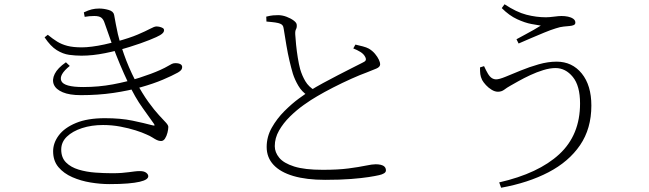

<svg xmlns="http://www.w3.org/2000/svg" viewBox="-20 -822 3040 900"><path d="M493 41Q451 41 405 33.5Q359 26 319 8.5Q279 -9 254 -38.5Q229 -68 229 -113Q229 -152 255.5 -187.5Q282 -223 336 -245.5Q390 -268 472 -268Q546 -268 601 -256.5Q656 -245 693 -235Q704 -232 704.5 -234.5Q705 -237 700 -244Q685 -266 649 -315.5Q613 -365 580 -436Q561 -476 542.5 -520Q524 -564 506 -613Q488 -662 470 -715Q465 -731 455 -739Q445 -747 422 -747Q409 -747 398.5 -746Q388 -745 377 -743L373 -764Q394 -774 410 -778Q426 -782 445 -782Q466 -782 489 -775.5Q512 -769 515 -752Q519 -731 523 -708.5Q527 -686 532.5 -662.5Q538 -639 545 -615Q552 -594 561.5 -566.5Q571 -539 584.5 -507.5Q598 -476 615 -443Q648 -382 676 -343.5Q704 -305 725 -282.5Q746 -260 757.5 -247.5Q769 -235 769 -227Q769 -216 765 -200Q761 -184 753.5 -172.5Q746 -161 735 -161Q725 -161 715.5 -165.5Q706 -170 694.5 -177.5Q683 -185 666 -192Q647 -201 615.5 -211Q584 -221 544.5 -228.5Q505 -236 463 -236Q409 -236 364.5 -221.5Q320 -207 293.5 -181.5Q267 -156 267 -121Q267 -83 289.5 -60.5Q312 -38 348.5 -27Q385 -16 426.5 -13Q468 -10 506 -10Q532 -10 551 -11.5Q570 -13 584.5 -15Q599 -17 611.5 -18.5Q624 -20 636 -20Q655 -20 665 -12.5Q675 -5 675 4Q675 12 665.5 18.5Q656 25 635 30Q614 35 579 38Q544 41 493 41ZM359 -376Q306 -376 274 -389.5Q242 -403 232.5 -425.5Q223 -448 236.5 -475.5Q250 -503 289 -530L307 -513Q255 -471 267.5 -442.5Q280 -414 370 -414Q442 -414 509 -426.5Q576 -439 633.5 -457.5Q691 -476 731 -494Q755 -505 766.5 -512Q778 -519 785.5 -522.5Q793 -526 802 -526Q812 -526 819 -524Q826 -522 830 -518Q834 -514 834 -508Q834 -501 830 -495Q826 -489 814 -482Q787 -467 743.5 -448.5Q700 -430 641.5 -413.5Q583 -397 512 -386.5Q441 -376 359 -376ZM362 -561Q333 -561 304 -565Q275 -569 246 -587Q217 -605 189 -647L204 -659Q227 -640 248 -627Q269 -614 296 -607Q323 -600 364 -600Q384 -600 411.5 -603.5Q439 -607 469 -613.5Q499 -620 526 -627Q588 -644 625.5 -660Q663 -676 683.5 -687Q704 -698 713 -698Q721 -698 729 -696Q737 -694 743 -690.5Q749 -687 749 -680Q749 -674 744.5 -668.5Q740 -663 730 -657Q719 -650 680.5 -634.5Q642 -619 587.5 -602Q533 -585 473.5 -573Q414 -561 362 -561Z M1504 21Q1416 21 1355 3Q1294 -15 1262 -49.5Q1230 -84 1230 -133Q1230 -181 1254 -223.5Q1278 -266 1313 -301Q1348 -336 1381.5 -360.5Q1415 -385 1433 -397Q1460 -414 1495 -433Q1530 -452 1565 -470Q1600 -488 1629.5 -503Q1659 -518 1677 -527Q1691 -533 1694 -539Q1697 -545 1692 -555Q1685 -569 1669.5 -578.5Q1654 -588 1636 -595L1646 -613Q1664 -609 1681 -604.5Q1698 -600 1709 -594Q1726 -584 1738 -569.5Q1750 -555 1756 -542Q1762 -529 1762 -521Q1762 -508 1744 -500.5Q1726 -493 1698 -482Q1670 -472 1627.5 -453Q1585 -434 1542 -412Q1499 -390 1467 -371Q1439 -355 1404.5 -330.5Q1370 -306 1339 -275.5Q1308 -245 1288 -210Q1268 -175 1268 -137Q1268 -108 1289 -82.5Q1310 -57 1359 -41.5Q1408 -26 1493 -26Q1565 -26 1614 -32.5Q1663 -39 1694 -45.5Q1725 -52 1741 -52Q1754 -52 1765 -49.5Q1776 -47 1782.5 -40.5Q1789 -34 1789 -23Q1789 -15 1780 -9.5Q1771 -4 1757 -1Q1740 3 1708 8Q1676 13 1625.5 17Q1575 21 1504 21ZM1421 -375Q1395 -392 1378.5 -420Q1362 -448 1353 -476Q1345 -503 1337 -537Q1329 -571 1322.5 -609.5Q1316 -648 1310 -686Q1309 -697 1304 -703.5Q1299 -710 1284 -714Q1271 -717 1255 -718.5Q1239 -720 1229 -721L1228 -744Q1248 -749 1260 -750Q1272 -751 1284 -751Q1303 -751 1323 -743.5Q1343 -736 1357 -725.5Q1371 -715 1371 -705Q1372 -693 1367.5 -685Q1363 -677 1364 -660Q1365 -641 1368 -611.5Q1371 -582 1376 -551Q1381 -520 1387 -498Q1396 -467 1411.5 -441Q1427 -415 1456 -398Z M2320 33Q2504 -9 2601.5 -99Q2699 -189 2699 -337Q2699 -420 2665 -461.5Q2631 -503 2584 -503Q2558 -503 2527 -493.5Q2496 -484 2466 -470Q2436 -456 2411 -442Q2386 -428 2372 -420Q2356 -411 2343.5 -401.5Q2331 -392 2314 -392Q2300 -392 2285 -401Q2270 -410 2258 -423Q2246 -436 2240 -447Q2233 -462 2231.5 -474Q2230 -486 2230 -506L2249 -512Q2259 -490 2267.5 -476Q2276 -462 2285.5 -456Q2295 -450 2306 -450Q2320 -450 2350.5 -462.5Q2381 -475 2421 -491.5Q2461 -508 2505 -520.5Q2549 -533 2589 -533Q2662 -533 2707 -477.5Q2752 -422 2752 -327Q2752 -219 2699 -141.5Q2646 -64 2551 -14.5Q2456 35 2329 58ZM2401 -638Q2423 -650 2443.5 -661Q2464 -672 2482.5 -682.5Q2501 -693 2515 -702Q2501 -704 2471 -709.5Q2441 -715 2404 -732Q2367 -749 2332 -784L2345 -802Q2401 -765 2447.5 -753Q2494 -741 2539 -741Q2554 -741 2577 -744Q2600 -747 2612 -747Q2628 -747 2642.5 -744Q2657 -741 2667 -734Q2677 -727 2677 -716Q2677 -708 2669.5 -704.5Q2662 -701 2649 -700Q2639 -699 2622.5 -697.5Q2606 -696 2585 -689Q2562 -682 2530.5 -669Q2499 -656 2467.5 -642.5Q2436 -629 2411 -618Z"/></svg>

Font: Noto Serif SC ExtraLight ExtraLight
Style: Regular
Weight: 250
Version: Version 2.002-H1;hotconv 1.1.0;makeotfexe 2.6.0